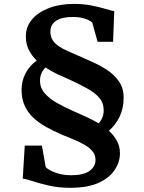

<svg xmlns="http://www.w3.org/2000/svg" viewBox="-20 -842 721 962"><path d="M190 -112.5 209 -5Q221 9 256.5 22.5Q292 36 335.5 36Q398.5 36 428.5 14.5Q458.5 -7 458.5 -41Q458.5 -64.5 445 -82Q431.5 -99.5 408.2 -113.8Q385 -128 354.5 -140.8Q324 -153.5 290 -167.5Q245.5 -186.5 208.5 -207.5Q171.5 -228.5 144.5 -254.5Q117.5 -280.5 102.8 -314.5Q88 -348.5 88 -393Q88 -436 107.8 -474.2Q127.5 -512.5 164 -538.5Q139.5 -562.5 124.5 -591.8Q109.5 -621 109.5 -659.5Q109.5 -708 140.2 -744.5Q171 -781 225.8 -801.8Q280.5 -822.5 351.5 -822.5Q398.5 -822.5 438.5 -814.5Q478.5 -806.5 508 -797.5Q537.5 -788.5 552.5 -786L546.5 -632.5H469L442.5 -728.5Q437.5 -736 410.8 -746.5Q384 -757 344.5 -757Q290 -757 261.2 -738Q232.5 -719 232.5 -684Q232.5 -659 243.2 -641.8Q254 -624.5 273.2 -611.2Q292.5 -598 318.5 -586.5Q344.5 -575 374.5 -562Q404 -548.5 442.2 -531.8Q480.5 -515 516.5 -491.5Q552.5 -468 576 -434.2Q599.5 -400.5 599.5 -352.5Q599.5 -299 578.8 -256.5Q558 -214 525.5 -187Q550 -164.5 565.5 -136.8Q581 -109 581 -73.5Q581 -31.5 555.5 8.2Q530 48 475.2 73.5Q420.5 99 331.5 99Q274 99 225.8 88Q177.5 77 143.8 65.8Q110 54.5 94 53L104 -112.5ZM361.5 -279Q374.5 -273 388.5 -267Q402.5 -261 416.8 -254.2Q431 -247.5 445.8 -240Q460.5 -232.5 474.5 -224Q486.5 -237.5 493 -254Q499.5 -270.5 499.5 -290Q499.5 -326 477.5 -351.8Q455.5 -377.5 416.2 -399.2Q377 -421 324.5 -445Q311.5 -451 297.2 -457Q283 -463 267.8 -470.2Q252.5 -477.5 237.5 -486Q222.5 -494.5 208 -504Q194.5 -490.5 187.5 -474.5Q180.5 -458.5 180.5 -437.5Q180.5 -402 204 -374.8Q227.5 -347.5 268.5 -324.5Q309.5 -301.5 361.5 -279Z"/></svg>

Font: Merriweather 20pt
Style: Bold
Weight: 700
Version: Version 2.100